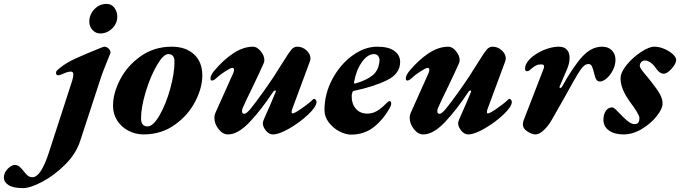

<svg xmlns="http://www.w3.org/2000/svg" viewBox="-250 -677 3496 987"><path d="M-230 236Q-230 218 -220 203Q-210 188 -197 179.5Q-184 171 -175 171Q-160 171 -150 179.5Q-140 188 -125 207Q-114 221 -105 227.5Q-96 234 -83 234Q-40 234 1 108L121 -262Q127 -283 127 -293Q127 -309 115 -309Q103 -309 90.5 -304.5Q78 -300 65 -294Q53 -290 50 -290Q38 -290 38 -302Q38 -309 42 -313.5Q46 -318 52 -323Q58 -328 61 -330Q92 -355 138 -376Q184 -397 253 -425L278 -435Q284 -437 286 -437Q300 -437 310.5 -425Q321 -413 317 -402L303 -368Q280 -311 272 -288L162 48Q141 113 85.5 168.5Q30 224 -32 257Q-94 290 -132 290Q-182 290 -206 274.5Q-230 259 -230 236ZM209 -565Q209 -602 235 -629.5Q261 -657 299 -657Q323 -657 338 -637Q353 -617 353 -592Q353 -557 327 -531Q301 -505 265 -505Q242 -505 225.5 -523Q209 -541 209 -565Z M331 -134Q331 -198 368 -269Q405 -340 474 -388.5Q543 -437 633 -437Q704 -437 747 -398Q790 -359 790 -289Q790 -225 753 -154Q716 -83 647 -34.5Q578 14 488 14Q447 14 411 -4.5Q375 -23 353 -56.5Q331 -90 331 -134ZM647 -360Q647 -399 615 -399Q590 -399 556.5 -341.5Q523 -284 499 -204.5Q475 -125 475 -67Q475 -47 484 -37Q493 -27 508 -27Q537 -27 570 -84Q603 -141 625 -220.5Q647 -300 647 -360Z M852 -72Q852 -84 857 -96L948 -299Q953 -309 953 -318Q953 -328 944 -328Q935 -328 906 -309Q877 -290 865 -278Q850 -263 840 -263Q832 -263 832 -273Q832 -290 851 -313Q899 -370 950 -403.5Q1001 -437 1051 -437Q1071 -437 1090 -414Q1109 -391 1109 -368Q1109 -361 1106 -353Q1085 -305 1044 -220Q1014 -159 999 -125Q994 -115 994 -105Q994 -92 1006 -92Q1017 -92 1039.5 -119.5Q1062 -147 1105 -207Q1112 -218 1128 -240Q1154 -276 1189 -333L1210 -366Q1235 -407 1248 -422Q1261 -437 1278 -437Q1305 -437 1325.5 -418Q1346 -399 1346 -377Q1346 -372 1344 -364L1251 -113Q1249 -105 1249 -102Q1249 -94 1254 -94Q1264 -94 1301.5 -120Q1339 -146 1359 -166Q1362 -169 1363 -169Q1369 -169 1373 -164Q1377 -159 1377 -153Q1377 -129 1335 -89Q1293 -49 1239 -17.5Q1185 14 1152 14Q1133 14 1117 -5.5Q1101 -25 1101 -44Q1101 -51 1108 -67Q1143 -145 1167 -204L1168 -208Q1168 -212 1164 -212Q1160 -212 1155 -206Q1092 -111 1032.5 -48.5Q973 14 922 14Q895 14 873.5 -13.5Q852 -41 852 -72Z M1418 -111Q1418 -194 1458 -269.5Q1498 -345 1561 -391Q1624 -437 1689 -437Q1748 -437 1777.5 -415Q1807 -393 1807 -359Q1807 -298 1740 -265Q1673 -232 1570 -210Q1563 -209 1561 -201Q1559 -195 1558.5 -190.5Q1558 -186 1558 -183Q1557 -145 1578.5 -119Q1600 -93 1639 -93Q1664 -93 1687 -106Q1710 -119 1735 -145Q1746 -157 1752 -157Q1761 -157 1761 -146Q1761 -135 1758 -131Q1725 -67 1674.5 -26Q1624 15 1555 15Q1526 15 1494 -2Q1462 -19 1440 -48Q1418 -77 1418 -111ZM1701 -366Q1702 -378 1694.5 -388.5Q1687 -399 1673 -399Q1639 -399 1609.5 -356.5Q1580 -314 1570 -254V-252Q1570 -246 1577 -248Q1633 -264 1665 -289.5Q1697 -315 1701 -366Z M1856 -72Q1856 -84 1861 -96L1952 -299Q1957 -309 1957 -318Q1957 -328 1948 -328Q1939 -328 1910 -309Q1881 -290 1869 -278Q1854 -263 1844 -263Q1836 -263 1836 -273Q1836 -290 1855 -313Q1903 -370 1954 -403.5Q2005 -437 2055 -437Q2075 -437 2094 -414Q2113 -391 2113 -368Q2113 -361 2110 -353Q2089 -305 2048 -220Q2018 -159 2003 -125Q1998 -115 1998 -105Q1998 -92 2010 -92Q2021 -92 2043.5 -119.5Q2066 -147 2109 -207Q2116 -218 2132 -240Q2158 -276 2193 -333L2214 -366Q2239 -407 2252 -422Q2265 -437 2282 -437Q2309 -437 2329.5 -418Q2350 -399 2350 -377Q2350 -372 2348 -364L2255 -113Q2253 -105 2253 -102Q2253 -94 2258 -94Q2268 -94 2305.5 -120Q2343 -146 2363 -166Q2366 -169 2367 -169Q2373 -169 2377 -164Q2381 -159 2381 -153Q2381 -129 2339 -89Q2297 -49 2243 -17.5Q2189 14 2156 14Q2137 14 2121 -5.5Q2105 -25 2105 -44Q2105 -51 2112 -67Q2147 -145 2171 -204L2172 -208Q2172 -212 2168 -212Q2164 -212 2159 -206Q2096 -111 2036.5 -48.5Q1977 14 1926 14Q1899 14 1877.5 -13.5Q1856 -41 1856 -72Z M2438 -36Q2438 -48 2442 -59L2545 -325Q2547 -333 2547 -335Q2547 -346 2533 -346Q2516 -346 2505.5 -340.5Q2495 -335 2485 -326.5Q2475 -318 2471 -315Q2467 -311 2459 -311Q2449 -311 2449 -324Q2449 -346 2468.5 -368Q2488 -390 2519 -407Q2544 -421 2571.5 -429Q2599 -437 2623 -437Q2650 -437 2664 -421.5Q2678 -406 2678 -380Q2678 -350 2664 -319L2627 -233Q2626 -232 2626 -229Q2626 -225 2630 -225Q2636 -225 2639 -231Q2696 -334 2743 -385.5Q2790 -437 2845 -437Q2877 -437 2895.5 -418Q2914 -399 2914 -370Q2914 -343 2901 -317Q2888 -291 2869 -274.5Q2850 -258 2834 -258Q2822 -258 2815.5 -268Q2809 -278 2804 -301Q2799 -323 2793 -335.5Q2787 -348 2775 -348Q2757 -348 2740.5 -326.5Q2724 -305 2697 -257Q2657 -184 2586 -60Q2568 -29 2545 -7.5Q2522 14 2503 14Q2485 14 2461.5 -1Q2438 -16 2438 -36Z M2852 -61Q2852 -88 2864 -106.5Q2876 -125 2897 -125Q2904 -125 2915.5 -114Q2927 -103 2939 -90Q2943 -86 2957.5 -71.5Q2972 -57 2986 -48Q3000 -39 3011 -39Q3025 -39 3031 -46.5Q3037 -54 3037 -70Q3037 -89 2988 -154Q2940 -221 2940 -273Q2940 -305 2971.5 -343.5Q3003 -382 3045 -409.5Q3087 -437 3113 -437Q3139 -437 3165.5 -425.5Q3192 -414 3209 -398Q3226 -382 3226 -369Q3226 -357 3215 -340Q3204 -323 3189 -310.5Q3174 -298 3162 -298Q3140 -298 3119 -330Q3109 -345 3094 -355.5Q3079 -366 3066 -366Q3053 -366 3046 -357.5Q3039 -349 3039 -339Q3039 -331 3048 -318.5Q3057 -306 3075 -285L3096 -259Q3130 -216 3143 -192Q3156 -168 3156 -144Q3156 -118 3126 -80Q3096 -42 3049.5 -14Q3003 14 2955 14Q2908 14 2880 -6.5Q2852 -27 2852 -61Z"/></svg>

Font: EB Garamond ExtraBold
Style: Italic
Weight: 800
Italic angle: -17.2°
Designer: Georg Duffner and Octavio Pardo
Foundry: Georg Duffner
Version: Version 1.000